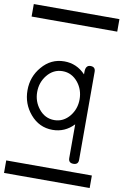

<svg xmlns="http://www.w3.org/2000/svg" viewBox="-105 -753 710 1104"><g transform="rotate(10 250.0 -201.0)"><path d="M0 -620.8V-693.8H500V-620.8ZM0 219.2H500V292.2H0ZM412.1 143.1Q412.1 171.4 383.3 171.4Q354.5 171.4 354.5 143.1V-54Q303.2 0 231 0Q152.8 0 100.6 -61.5Q50.3 -120.6 50.3 -199.7Q50.3 -279.1 100.6 -337.6Q152.8 -399.7 231 -399.7Q303.2 -399.7 354.5 -345.7V-360.1Q354.5 -399.7 383.3 -399.7Q412.1 -399.7 412.1 -371.1ZM354.5 -199.7Q354.5 -255.4 321.3 -297.4Q284.7 -342.5 231 -342.5Q176.8 -342.5 140.6 -297.4Q106.9 -255.4 106.9 -199.7Q106.9 -144.3 140.6 -102.3Q176.8 -57.1 231 -57.1Q284.7 -57.1 321.3 -102.3Q354.5 -144.3 354.5 -199.7Z"/></g></svg>

Font: EnergyBar
Style: Regular
Weight: 400
Italic angle: -10°
Version: 1.0 2000-03-28